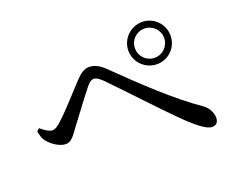

<svg xmlns="http://www.w3.org/2000/svg" viewBox="-103 -870 1206 984"><g transform="rotate(-20 500.0 -377.5)"><path d="M747 -462C810 -462 861 -513 861 -577C861 -640 810 -692 747 -692C683 -692 631 -640 631 -577C631 -513 683 -462 747 -462ZM747 -656C790 -656 826 -621 826 -577C826 -532 790 -497 747 -497C702 -497 667 -532 667 -577C667 -621 702 -656 747 -656ZM73 -291C95 -263 136 -237 167 -237C197 -237 212 -261 235 -292C270 -339 346 -441 377 -479C393 -497 404 -503 414 -503C427 -503 439 -495 459 -477C529 -406 689 -234 751 -173C821 -103 871 -63 902 -63C924 -63 937 -77 937 -101C937 -131 919 -162 892 -180C775 -259 625 -400 496 -527C465 -557 439 -568 412 -568C386 -568 364 -552 342 -529C310 -496 224 -398 177 -356C156 -336 141 -327 127 -327C111 -327 88 -341 65 -361L51 -348C55 -325 60 -306 73 -291Z"/></g></svg>

Font: Source Han Serif JP Medium
Style: Regular
Weight: 500
Designer: Ryoko NISHIZUKA 西塚涼子 (kana & ideographs); Frank Grießhammer (Latin, Greek & Cyrillic); Wenlong ZHANG 张文龙 (bopomofo); San
Foundry: Adobe Systems Incorporated
Version: Version 1.001;PS 1.001;hotconv 16.6.54;makeotf.lib2.5.65590